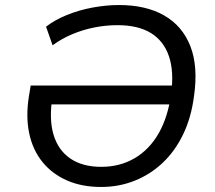

<svg xmlns="http://www.w3.org/2000/svg" viewBox="-20 -734 855 763"><path d="M382 9Q305 9 246 -17Q187 -43 148.5 -90.5Q110 -138 96 -204.5Q82 -271 95 -352L102 -394H709L699 -319H153L189 -353Q174 -262 192.5 -199.5Q211 -137 259.5 -104Q308 -71 382 -71Q457 -71 515.5 -105.5Q574 -140 611 -205Q648 -270 660 -362Q672 -449 651.5 -510Q631 -571 580 -602.5Q529 -634 447 -634Q401 -634 355.5 -625Q310 -616 268 -598.5Q226 -581 189 -554L163 -628Q198 -655 246 -674.5Q294 -694 348 -704Q402 -714 453 -714Q560 -714 632.5 -672.5Q705 -631 736.5 -550.5Q768 -470 751 -352Q740 -267 708 -200.5Q676 -134 627 -87.5Q578 -41 515.5 -16Q453 9 382 9Z"/></svg>

Font: Nunito Sans 7pt
Style: Italic
Weight: 400
Italic angle: -9°
Designer: Vernon Adams
Foundry: Vernon Adams
Version: Version 3.101;gftools[0.9.27]